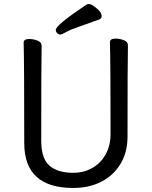

<svg xmlns="http://www.w3.org/2000/svg" viewBox="-20 -906 750 950"><path d="M342 24Q100 24 100 -198Q100 -586 97 -695Q97 -713 124 -713Q146 -713 166 -705Q186 -697 186 -680Q184 -584 184 -210Q184 -122 224.5 -86.5Q265 -51 342 -51Q396 -51 438 -75.5Q480 -100 503.5 -143.5Q527 -187 527 -242Q527 -595 524 -697Q524 -715 551 -715Q573 -715 593 -707Q613 -699 613 -682Q611 -594 611 -230Q611 -154 577 -96.5Q543 -39 482.5 -7.5Q422 24 342 24ZM256 -758Q256 -782 409 -884Q413 -886 421 -886Q430 -886 445 -875Q483 -849 483 -826Q483 -815 472 -810Q423 -792 375 -775.5Q327 -759 306.5 -747Q286 -735 278 -735Q270 -735 263 -742Q256 -749 256 -758Z"/></svg>

Font: LXGW WenKai Lite Medium
Style: Regular
Weight: 500
Designer: LXGW / Fontworks Inc.
Foundry: LXGW / Fontworks Inc.
Version: Version 1.511; March 25, 2025